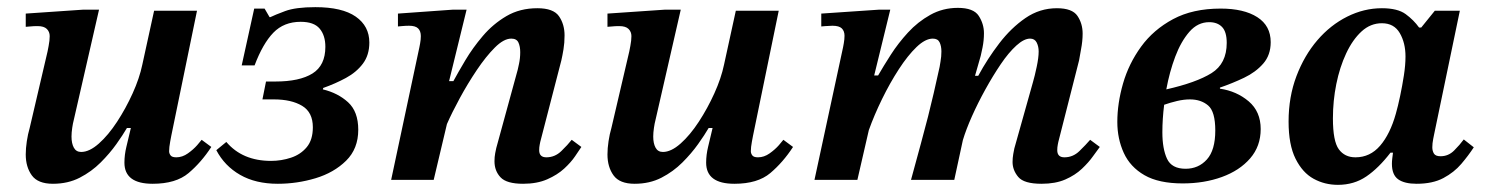

<svg xmlns="http://www.w3.org/2000/svg" viewBox="-20 -503 4160 537"><path d="M128 11Q86 11 69 -12.5Q52 -36 52 -71Q52 -88 55 -108Q58 -128 63 -145L113 -359Q113 -359 116 -374.5Q119 -390 119 -402Q119 -414 111 -422Q103 -430 85 -430Q73 -430 64.5 -429Q56 -428 52 -428V-465L213 -476H257L186 -166Q184 -159 182 -145.5Q180 -132 180 -121Q180 -102 186.5 -90Q193 -78 207 -78Q230 -78 256.5 -101.5Q283 -125 307.5 -162.5Q332 -200 351 -242Q370 -284 378 -322L411 -473H531L459 -123Q459 -123 456 -107Q453 -91 453 -80Q453 -74 457 -68.5Q461 -63 473 -63Q490 -63 505.5 -74Q521 -85 531.5 -97Q542 -109 544 -112L571 -92Q543 -49 507.5 -19Q472 11 407 11Q328 11 328 -48Q328 -70 333.5 -92.5Q339 -115 346 -145H335Q324 -126 305.5 -100Q287 -74 261.5 -48.5Q236 -23 203 -6Q170 11 128 11Z M757 11Q695 11 651.5 -14Q608 -39 585 -83L613 -106Q658 -53 738 -53Q767 -53 794 -62Q821 -71 838 -91.5Q855 -112 855 -147Q855 -189 825 -207Q795 -225 746 -225H714L724 -275H750Q818 -275 854 -297.5Q890 -320 890 -372Q890 -404 874 -423Q858 -442 821 -442Q774 -442 744.5 -411.5Q715 -381 692 -320H656L691 -479H720L734 -455H736Q748 -461 777.5 -472Q807 -483 862 -483Q937 -483 975 -456.5Q1013 -430 1013 -384Q1013 -349 995 -325Q977 -301 947.5 -285Q918 -269 884 -257L883 -253Q925 -243 953.5 -217Q982 -191 982 -140Q982 -87 948 -53.5Q914 -20 862.5 -4.5Q811 11 757 11Z M1443 11Q1397 11 1380 -7Q1363 -25 1363 -52Q1363 -64 1365 -74.5Q1367 -85 1368 -89L1428 -308Q1428 -308 1431.5 -324Q1435 -340 1435 -357Q1435 -373 1430 -384Q1425 -395 1410 -395Q1389 -395 1364 -370Q1339 -345 1313.5 -307Q1288 -269 1266 -228.5Q1244 -188 1230 -156L1193 0H1074L1153 -371Q1153 -371 1155 -381.5Q1157 -392 1157 -402Q1157 -416 1149.5 -423.5Q1142 -431 1124 -431Q1115 -431 1104 -430Q1093 -429 1093 -429V-465L1247 -476H1285L1236 -276H1248Q1261 -300 1281.5 -334.5Q1302 -369 1330.5 -402.5Q1359 -436 1396.5 -458Q1434 -480 1483 -480Q1528 -480 1543.5 -457.5Q1559 -435 1559 -404Q1559 -383 1556 -365Q1553 -347 1550 -334L1491 -106Q1491 -106 1489.5 -98.5Q1488 -91 1488 -83Q1488 -63 1508 -63Q1532 -63 1550 -80.5Q1568 -98 1579 -112L1606 -92Q1600 -83 1588.5 -66Q1577 -49 1558 -31.5Q1539 -14 1510.5 -1.5Q1482 11 1443 11Z M1755 11Q1713 11 1696 -12.5Q1679 -36 1679 -71Q1679 -88 1682 -108Q1685 -128 1690 -145L1740 -359Q1740 -359 1743 -374.5Q1746 -390 1746 -402Q1746 -414 1738 -422Q1730 -430 1712 -430Q1700 -430 1691.5 -429Q1683 -428 1679 -428V-465L1840 -476H1884L1813 -166Q1811 -159 1809 -145.5Q1807 -132 1807 -121Q1807 -102 1813.5 -90Q1820 -78 1834 -78Q1857 -78 1883.5 -101.5Q1910 -125 1934.5 -162.5Q1959 -200 1978 -242Q1997 -284 2005 -322L2038 -473H2158L2086 -123Q2086 -123 2083 -107Q2080 -91 2080 -80Q2080 -74 2084 -68.5Q2088 -63 2100 -63Q2117 -63 2132.5 -74Q2148 -85 2158.5 -97Q2169 -109 2171 -112L2198 -92Q2170 -49 2134.5 -19Q2099 11 2034 11Q1955 11 1955 -48Q1955 -70 1960.5 -92.5Q1966 -115 1973 -145H1962Q1951 -126 1932.5 -100Q1914 -74 1888.5 -48.5Q1863 -23 1830 -6Q1797 11 1755 11Z M2893 11Q2844 11 2828 -8Q2812 -27 2812 -50Q2812 -61 2814 -72.5Q2816 -84 2817 -88L2869 -273Q2874 -290 2879.5 -316Q2885 -342 2885 -359Q2885 -373 2879.5 -384Q2874 -395 2861 -395Q2844 -395 2822.5 -375.5Q2801 -356 2779 -323.5Q2757 -291 2736 -253Q2715 -215 2698.5 -178Q2682 -141 2673 -111L2649 0H2528Q2544 -59 2555.5 -101Q2567 -143 2575.5 -176.5Q2584 -210 2591.5 -242.5Q2599 -275 2608 -316Q2608 -317 2610.5 -331Q2613 -345 2613 -359Q2613 -374 2608 -384.5Q2603 -395 2589 -395Q2568 -395 2543.5 -371.5Q2519 -348 2494 -309.5Q2469 -271 2447 -226Q2425 -181 2410 -139L2378 0H2258L2338 -371Q2338 -371 2340 -382Q2342 -393 2342 -403Q2342 -416 2334.5 -423.5Q2327 -431 2308 -431Q2300 -431 2288.5 -430Q2277 -429 2277 -429V-465L2439 -476H2470L2425 -292H2436Q2451 -318 2471.5 -350Q2492 -382 2519.5 -412Q2547 -442 2582 -461.5Q2617 -481 2659 -481Q2703 -481 2717.5 -458.5Q2732 -436 2732 -410Q2732 -390 2728 -370Q2724 -350 2723 -347L2707 -291H2716Q2742 -339 2775 -382Q2808 -425 2848 -452.5Q2888 -480 2936 -480Q2979 -480 2993.5 -458.5Q3008 -437 3008 -409Q3008 -388 3003.5 -365Q2999 -342 2998 -334L2940 -106Q2940 -106 2938.5 -98.5Q2937 -91 2937 -83Q2937 -63 2957 -63Q2981 -63 2999 -80.5Q3017 -98 3029 -112L3056 -92Q3049 -83 3037 -66Q3025 -49 3006 -31Q2987 -13 2959.5 -1Q2932 11 2893 11Z M3288 10Q3221 10 3181 -13Q3141 -36 3123 -75.5Q3105 -115 3105 -162Q3105 -214 3121 -269.5Q3137 -325 3171.5 -372.5Q3206 -420 3261 -449.5Q3316 -479 3394 -479Q3459 -479 3496.5 -455Q3534 -431 3534 -385Q3534 -349 3513 -325Q3492 -301 3459.5 -285.5Q3427 -270 3392 -258V-255Q3439 -248 3472.5 -219.5Q3506 -191 3506 -142Q3506 -94 3476.5 -60Q3447 -26 3397.5 -8Q3348 10 3288 10ZM3296 -31Q3332 -31 3355.5 -57Q3379 -83 3379 -138Q3379 -191 3359 -208Q3339 -225 3308 -225Q3291 -225 3272 -220.5Q3253 -216 3236 -210Q3231 -170 3231 -133Q3231 -87 3244 -59Q3257 -31 3296 -31ZM3242 -253Q3326 -272 3368.5 -298.5Q3411 -325 3411 -383Q3411 -414 3398 -427.5Q3385 -441 3362 -441Q3330 -441 3306.5 -414Q3283 -387 3267 -344.5Q3251 -302 3242 -253Z M3722 14Q3685 14 3654 -3Q3623 -20 3603.5 -59Q3584 -98 3584 -163Q3584 -232 3606 -290Q3628 -348 3664.5 -390.5Q3701 -433 3748 -456.5Q3795 -480 3845 -480Q3889 -480 3911.5 -463.5Q3934 -447 3949 -426H3955L3993 -473H4063L3991 -127Q3991 -127 3988.5 -114.5Q3986 -102 3986 -91Q3986 -81 3990.5 -73.5Q3995 -66 4009 -66Q4031 -66 4047 -82Q4063 -98 4074 -113L4102 -91Q4087 -68 4067 -44.5Q4047 -21 4017 -5Q3987 11 3942 11Q3908 11 3890.5 -1.5Q3873 -14 3873 -45Q3873 -52 3874 -60Q3875 -68 3876 -76H3869Q3836 -33 3801.5 -9.5Q3767 14 3722 14ZM3771 -63Q3812 -63 3840 -95.5Q3868 -128 3884 -185Q3890 -206 3896 -234.5Q3902 -263 3906.5 -292Q3911 -321 3911 -345Q3911 -383 3895 -410.5Q3879 -438 3845 -438Q3813 -438 3788 -415Q3763 -392 3745 -353.5Q3727 -315 3717.5 -268Q3708 -221 3708 -172Q3708 -108 3724.5 -85.5Q3741 -63 3771 -63Z"/></svg>

Font: STIX Two Text SemiBold
Style: Italic
Weight: 600
Italic angle: -12°
Designer: Ross Mills, John Hudson & Paul Hanslow, Tiro Typeworks Ltd; with prior portions MicroPress Inc. and Coen Hoffman, Elsevi
Foundry: Tiro Typeworks Ltd
Version: Version 2.13 b171